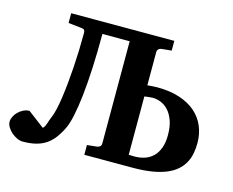

<svg xmlns="http://www.w3.org/2000/svg" viewBox="-97 -811 1174 966"><g transform="rotate(15 490.5 -327.5)"><path d="M790 -204.1Q790 -248.5 778.8 -279.5Q767.6 -310.5 749.8 -329.8Q731.9 -349.1 710.2 -357.7Q688.5 -366.2 668 -366.2Q660.6 -366.2 647.7 -364.7Q634.8 -363.3 625 -361.8V-58.1Q630.9 -58.1 638.7 -57.6Q646.5 -57.1 654.8 -57.1Q685.1 -57.1 710 -65.9Q734.9 -74.7 752.7 -93Q770.5 -111.3 780.3 -138.9Q790 -166.5 790 -204.1ZM943.8 -204.1Q943.8 -175.3 938.7 -149.2Q933.6 -123 921.1 -100.3Q908.7 -77.6 887.7 -59.1Q866.7 -40.5 835.2 -27.3Q803.7 -14.2 760.5 -7.1Q717.3 0 660.2 0H409.2V-50.8L460 -56.2Q469.2 -57.1 475.6 -62.7Q481.9 -68.4 481.9 -78.1V-610.8H339.8Q339.8 -513.7 335.9 -432.6Q332 -351.6 325 -288.1Q317.9 -224.6 308.3 -179.7Q298.8 -134.8 287.1 -109.9Q271 -76.2 252.7 -52.2Q234.4 -28.3 211.2 -13.2Q188 2 158.9 9Q129.9 16.1 91.8 16.1Q77.6 16.1 62 8.8Q46.4 1.5 33.2 -10Q20 -21.5 11.5 -35.6Q2.9 -49.8 2.9 -64Q2.9 -76.2 9.5 -90.1Q16.1 -104 27.6 -115.5Q39.1 -127 54 -134.5Q68.8 -142.1 85.9 -142.1L171.9 -77.1Q176.8 -80.1 180.7 -87.2Q184.6 -94.2 187.7 -103.5Q190.9 -112.8 194.3 -123.3Q197.8 -133.8 202.1 -143.1Q209 -159.2 215.3 -186.5Q221.7 -213.9 226.8 -249.3Q231.9 -284.7 236.1 -326.2Q240.2 -367.7 243.2 -412.1Q246.1 -456.5 247.6 -502.4Q249 -548.3 249 -592.8Q249 -602.5 245.1 -606.9Q241.2 -611.3 229 -612.8L161.1 -620.1V-670.9H698.2V-620.1L647 -615.2Q637.7 -614.3 631.3 -608.4Q625 -602.5 625 -592.8V-419.9Q637.2 -420.9 651.1 -421.9Q665 -422.9 676.8 -422.9Q742.2 -422.9 792 -406.7Q841.8 -390.6 875.5 -361.6Q909.2 -332.5 926.5 -292.2Q943.8 -252 943.8 -204.1Z"/></g></svg>

Font: Charis SIL CyrE
Style: Bold
Weight: 700
Foundry: SIL International
Version: Version 5.000